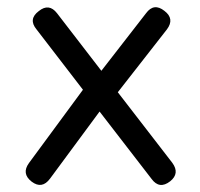

<svg xmlns="http://www.w3.org/2000/svg" viewBox="-20 -517 560 537"><path d="M68.5 -9Q39.5 -31.5 61 -61L212 -266L82 -435Q58.5 -463.5 88.5 -486Q117 -509 139.5 -480L263.5 -319L388.5 -480Q410.5 -510 440 -486.5Q469 -464.5 447 -435L309.5 -259L462 -61.5Q483.5 -32 456 -10Q426 13.5 404 -16.5L258.5 -205L120 -17.5Q97.5 13 68.5 -9Z"/></svg>

Font: Jura Light SemiBold
Style: Regular
Weight: 600
Version: Version 5.106